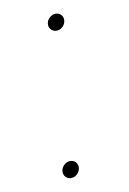

<svg xmlns="http://www.w3.org/2000/svg" viewBox="-86 -548 402 600"><g transform="rotate(-15 114.5 -248.5)"><path d="M71.8 5.4Q60.1 5.4 53.2 -2.9Q46.4 -11.2 48.3 -22.5Q50.3 -32.7 58.8 -39.8Q67.4 -46.9 77.1 -46.9Q88.9 -46.9 95.7 -38.8Q102.5 -30.8 100.6 -19.5Q98.6 -8.8 90.3 -1.7Q82 5.4 71.8 5.4ZM147 -451.2Q135.3 -451.2 128.4 -459.5Q121.6 -467.8 123.5 -479Q125.5 -489.3 134 -496.3Q142.6 -503.4 152.3 -503.4Q164.1 -503.4 170.9 -495.4Q177.7 -487.3 175.8 -476.1Q173.8 -465.3 165.5 -458.3Q157.2 -451.2 147 -451.2Z"/></g></svg>

Font: Inter 24pt Thin
Style: Italic
Weight: 250
Italic angle: -9.3988°
Version: Version 4.001;git-66647c0bb